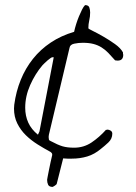

<svg xmlns="http://www.w3.org/2000/svg" viewBox="-20 -727 534 754"><path d="M165 -21Q165 -22 167 -32.5Q169 -43 172 -58Q175 -73 178.5 -89.5Q182 -106 185 -118V-120Q185 -124 183 -126Q181 -128 179 -130Q153 -144 127.5 -160Q102 -176 81.5 -196Q61 -216 48 -242Q35 -268 35 -301Q35 -303 35.5 -308.5Q36 -314 36 -316Q43 -368 61.5 -413.5Q80 -459 109.5 -496Q139 -533 179.5 -560Q220 -587 271 -602Q274 -616 279 -632Q284 -648 290 -662.5Q296 -677 302 -689Q308 -701 314 -707Q328 -707 331 -697Q334 -687 334 -678Q334 -662 330.5 -647Q327 -632 327 -616Q327 -614 344.5 -605.5Q362 -597 385.5 -583.5Q409 -570 431.5 -554Q454 -538 463 -521V-516Q463 -514 464 -512Q464 -489 442 -489Q440 -489 437 -489.5Q434 -490 432 -490Q418 -506 405.5 -519Q393 -532 378.5 -541Q364 -550 346.5 -554.5Q329 -559 305 -559Q288 -559 271.5 -555.5Q255 -552 253 -539L172 -198Q172 -197 171.5 -194Q171 -191 171 -189Q171 -184 172 -179.5Q173 -175 179 -173Q207 -158 225.5 -152.5Q244 -147 271 -147Q309 -147 339.5 -167.5Q370 -188 396 -217H398Q399 -217 400 -217.5Q401 -218 402 -218Q408 -218 414.5 -214Q421 -210 421 -202Q421 -182 405.5 -167.5Q390 -153 377 -143Q351 -121 322.5 -112.5Q294 -104 262 -104Q254 -104 245 -104Q236 -104 228 -105L203 -6Q203 -3 195.5 2Q188 7 187 7Q173 7 169 -1.5Q165 -10 165 -21ZM79 -304Q79 -272 91 -245.5Q103 -219 129 -198L135 -211L191 -502H185Q183 -502 178 -498.5Q173 -495 167 -490Q161 -485 155.5 -479.5Q150 -474 147 -471Q118 -437 98.5 -393Q79 -349 79 -304Z"/></svg>

Font: Miltonian
Style: Regular
Weight: 400
Designer: Pablo Impallari
Foundry: Pablo Impallari
Version: Version 1.008